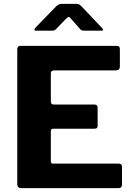

<svg xmlns="http://www.w3.org/2000/svg" viewBox="-20 -981 694 1001"><path d="M70 -723Q70 -742 86 -742H590Q605 -742 605 -725V-635Q605 -614 584 -614H264Q245 -614 245 -598V-453Q245 -436 260 -436H472Q489 -436 489 -420V-324Q489 -318 485.5 -314Q482 -310 473 -310H259Q245 -310 245 -298V-141Q245 -128 256 -128H598Q616 -128 616 -113V-18Q616 -10 611.5 -5Q607 0 596 0H92Q70 0 70 -21V-723ZM398 -829 352 -881Q343 -893 338.5 -893Q334 -893 322 -881L272 -829Q265 -823 261.5 -822Q258 -821 249 -821H168Q160 -821 159.5 -825.5Q159 -830 165 -837L273 -948Q280 -955 287 -958Q294 -961 306 -961H378Q388 -961 393.5 -957.5Q399 -954 403 -950L510 -837Q526 -821 508 -821H422Q414 -821 408.5 -822Q403 -823 398 -829Z"/></svg>

Font: Libre Franklin
Style: Bold
Weight: 700
Designer: Pablo Impallari, Rodrigo Fuenzalida, Nhung Nguyen
Foundry: Impallari Type
Version: Version 3.000